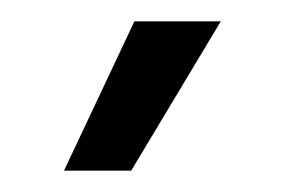

<svg xmlns="http://www.w3.org/2000/svg" viewBox="-20 -903 267 180"><path d="M40 -743 106 -883H187L103 -743Z"/></svg>

Font: Mona Sans SemiCondensed
Style: Regular
Weight: 400
Width: 4
Designer: Deni Anggara
Foundry: GitHub
Version: Version 2.000